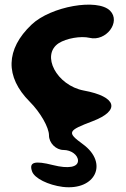

<svg xmlns="http://www.w3.org/2000/svg" viewBox="-20 -571 542 827"><path d="M116 -465C4 -359 1 -240 108 -133C154 -87 191 -22 191 12C191 45 221 75 254 75C287 75 316 97 316 121C316 149 275 157 208 140C129 120 104 127 118 167C128 197 188 226 250 234C392 251 448 131 337 50C267 -1 271 -8 379 -49C500 -95 483 -155 341 -181C224 -203 155 -334 233 -385C266 -406 328 -417 366 -408C437 -391 502 -477 454 -525C400 -579 199 -544 116 -465Z"/></svg>

Font: Hussar Skorodowane
Style: Bold
Weight: 700
Foundry: Cannot Into Space Fonts
Version: Version 0.892